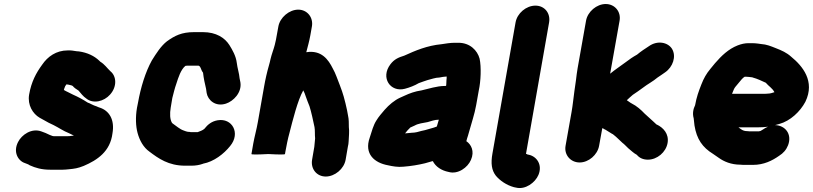

<svg xmlns="http://www.w3.org/2000/svg" viewBox="-20 -795 4048 956"><path d="M329 -544H317C260 -544 217 -513 190 -473C160 -432 136 -388 125 -324C116 -272 144 -228 177 -209L222 -184C230 -180 238 -176 247 -172C273 -159 295 -143 323 -132L348 -120L332 -118C327 -117 323 -117 319 -117H247C242 -117 236 -120 231 -122C230 -122 229 -122 228 -123C215 -130 199 -136 185 -141C137 -158 88 -124 70 -88C44 -38 70 6 104 17C111 20 122 23 128 28C157 41 187 50 230 50H292C301 50 311 49 321 48C352 45 367 43 397 31C465 2 529 -41 540 -131C552 -199 524 -245 474 -260C470 -261 466 -263 462 -265L448 -270L433 -277C428 -280 423 -282 417 -284C394 -299 370 -312 343 -324L319 -336C312 -339 305 -343 298 -347C300 -353 301 -359 304 -364V-365L311 -375C319 -374 324 -373 331 -371C335 -371 339 -368 342 -367C349 -358 360 -351 371 -344C382 -331 395 -314 409 -305C444 -276 498 -290 528 -324C564 -364 560 -416 530 -440C512 -457 502 -474 479 -488L474 -493C450 -516 416 -533 373 -539C360 -539 341 -544 329 -544Z M989 21C990 21 990 21 991 20C1045 10 1095 -29 1126 -68C1179 -132 1136 -209 1063 -196C1035 -191 1015 -176 997 -153C987 -145 977 -142 964 -137H931C930 -137 928 -137 926 -138C918 -138 912 -139 906 -141L895 -145C874 -152 858 -168 840 -180C839 -181 837 -182 836 -184C826 -201 825 -229 830 -259L838 -307C844 -330 850 -356 858 -378C868 -409 880 -448 903 -467C908 -468 913 -468 917 -468H969C971 -467 973 -465 975 -464C982 -454 982 -444 991 -433C994 -405 1000 -378 1006 -353L1009 -332C1015 -297 1052 -262 1105 -279C1142 -291 1185 -334 1177 -385L1173 -405C1171 -430 1162 -456 1159 -482C1155 -516 1137 -547 1122 -571C1099 -607 1056 -635 991 -635H946C884 -635 850 -617 812 -590C781 -566 758 -529 736 -494C704 -436 681 -361 667 -283L662 -258C654 -211 656 -166 665 -133C675 -96 694 -61 724 -40C769 -6 819 30 902 30H932C953 30 972 27 989 21Z M1366 -663 1354 -597 1348 -571C1343 -551 1332 -523 1327 -501C1325 -492 1323 -482 1319 -469C1310 -438 1301 -399 1295 -364L1264 -188C1258 -152 1247 -114 1241 -80L1232 -28C1232 -25 1260 -25 1316 -28C1371 -25 1399 -25 1399 -28L1401 -40C1406 -67 1413 -104 1421 -132C1437 -194 1462 -296 1490 -345C1495 -336 1499 -326 1502 -316C1508 -298 1514 -284 1521 -266C1529 -242 1541 -187 1546 -162C1549 -147 1547 -122 1549 -106C1547 -93 1547 -76 1545 -64L1534 0C1526 46 1557 84 1602 84C1647 84 1693 46 1701 0L1712 -64C1714 -73 1716 -82 1716 -92C1717 -117 1720 -140 1717 -162C1717 -182 1717 -202 1713 -219C1709 -247 1693 -314 1683 -341L1672 -371C1661 -398 1651 -430 1637 -454C1615 -498 1581 -547 1505 -535C1512 -562 1520 -590 1525 -618L1533 -663C1541 -708 1510 -747 1465 -747C1420 -747 1374 -708 1366 -663Z M2204 -414C2204 -407 2204 -401 2203 -396C2202 -387 2203 -376 2201 -367H2195C2155 -367 2115 -353 2079 -345C2046 -340 2021 -331 1993 -318L1973 -309C1944 -296 1917 -273 1895 -248C1880 -230 1866 -215 1854 -195C1839 -172 1831 -141 1821 -110C1792 -28 1845 16 1912 28C1934 33 1961 38 1989 35C2027 32 2063 26 2096 18L2131 8C2132 8 2134 8 2135 7C2149 35 2178 54 2213 61C2260 75 2309 39 2325 1C2344 -42 2326 -76 2302 -92C2304 -102 2307 -109 2310 -119L2316 -140C2327 -181 2343 -226 2351 -272L2364 -345C2374 -390 2377 -462 2368 -503C2357 -544 2320 -582 2263 -582H2244C2223 -582 2197 -578 2179 -575C2106 -568 2048 -543 1993 -518C1964 -509 1943 -500 1924 -475C1873 -408 1924 -334 1996 -353C2019 -359 2045 -369 2065 -381C2080 -386 2094 -392 2108 -396C2125 -400 2148 -409 2168 -409C2183 -412 2189 -413 2204 -414ZM2165 -199C2162 -189 2158 -176 2155 -165C2136 -157 2117 -154 2096 -147L2078 -143C2065 -139 2047 -134 2030 -134C2021 -133 2010 -132 1999 -131H1997C2004 -140 2013 -151 2022 -159C2022 -160 2022 -160 2023 -160L2045 -170C2062 -180 2088 -183 2109 -187C2128 -192 2143 -199 2165 -199Z M2547 -683 2432 -31C2423 19 2428 53 2449 80C2469 104 2502 127 2539 137L2549 139C2596 151 2645 114 2661 76C2682 26 2653 -15 2615 -24L2606 -26C2605 -27 2601 -29 2599 -29L2714 -683C2722 -729 2692 -767 2646 -767C2600 -767 2555 -729 2547 -683Z M2898 -692 2856 -455C2853 -436 2850 -417 2848 -397L2840 -341C2835 -306 2832 -271 2826 -238L2796 -69C2788 -24 2821 14 2866 14C2911 14 2955 -24 2963 -69L2979 -157C2984 -155 2988 -153 2992 -150C2993 -150 2996 -149 2998 -147C3007 -141 3017 -135 3027 -129C3030 -128 3033 -126 3035 -124C3052 -111 3063 -98 3079 -84C3090 -76 3098 -66 3108 -57C3122 -46 3134 -33 3151 -24C3164 -8 3183 0 3206 0C3252 0 3296 -37 3304 -83C3312 -129 3282 -160 3250 -175H3249C3244 -180 3239 -185 3233 -190C3218 -203 3204 -216 3190 -229C3172 -248 3151 -267 3125 -280C3115 -285 3110 -291 3101 -296C3109 -304 3123 -316 3131 -323C3140 -329 3148 -335 3156 -340L3181 -358C3204 -376 3232 -390 3254 -409C3267 -418 3280 -426 3292 -435C3330 -461 3349 -514 3326 -552C3305 -585 3253 -595 3211 -565C3191 -552 3171 -539 3152 -523C3132 -512 3113 -499 3095 -485C3070 -466 3043 -449 3018 -428L3065 -692C3073 -737 3041 -775 2996 -775C2951 -775 2906 -737 2898 -692Z M3725 -410C3726 -410 3727 -410 3728 -409C3751 -403 3773 -392 3793 -383C3807 -366 3826 -356 3836 -336C3826 -333 3816 -329 3805 -329C3798 -328 3791 -328 3783 -328H3625L3629 -338C3634 -350 3635 -354 3642 -363L3662 -387C3668 -395 3679 -408 3688 -413H3694C3704 -413 3715 -411 3725 -410ZM3758 -141H3717C3714 -141 3708 -141 3701 -142C3679 -142 3669 -152 3657 -161H3753C3771 -161 3788 -162 3804 -164L3791 -158C3783 -152 3776 -149 3767 -143C3765 -143 3760 -141 3758 -141ZM3839 -172C3847 -174 3854 -176 3861 -178C3915 -193 3964 -239 3990 -288C4040 -391 3975 -467 3920 -512C3897 -533 3872 -544 3841 -556C3818 -565 3798 -574 3768 -576L3754 -578C3745 -579 3735 -580 3726 -580H3706C3689 -580 3671 -576 3653 -569C3607 -551 3572 -517 3540 -480L3517 -452C3497 -428 3484 -405 3472 -374C3459 -341 3448 -311 3441 -271C3432 -253 3427 -230 3434 -206C3435 -193 3437 -182 3438 -170C3449 -102 3478 -61 3530 -29L3546 -18C3550 -15 3555 -12 3559 -9C3584 9 3620 25 3667 25C3676 26 3682 26 3687 26H3729C3783 26 3825 5 3859 -19C3880 -32 3895 -49 3904 -72C3925 -128 3889 -171 3839 -172Z"/></svg>

Font: Blanket
Style: BlkObl
Weight: 900
Foundry: Cannot Into Space Fonts
Version: Version 0.9